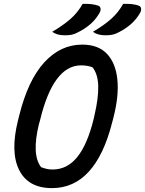

<svg xmlns="http://www.w3.org/2000/svg" viewBox="-20 -950 748 990"><path d="M406 -930Q454 -932 486 -921Q497 -917 498.5 -906Q500 -895 493 -883Q474 -850 446 -825.5Q418 -801 381 -783Q365 -774 350 -771Q335 -768 315 -768Q293 -768 277.5 -772.5Q262 -777 249 -786Q304 -818 342.5 -851.5Q381 -885 406 -930ZM615 -930Q665 -932 695 -921Q706 -917 707.5 -906Q709 -895 702 -883Q683 -850 655 -825.5Q627 -801 591 -783Q574 -774 559 -771Q544 -768 524 -768Q483 -768 459 -786Q514 -818 552 -851.5Q590 -885 615 -930ZM404 -720Q486 -720 531 -673Q576 -626 585 -541.5Q594 -457 565 -344L559 -321Q473 20 248 20Q126 20 79 -73Q32 -166 73 -330L79 -354Q124 -536 208 -628Q292 -720 404 -720ZM181 -311Q142 -152 192 -88Q208 -82 221.5 -79Q235 -76 251 -76Q327 -76 379 -141Q431 -206 463 -337L467 -355Q488 -444 486.5 -506Q485 -568 457 -603Q431 -613 398 -613Q254 -613 186 -328Z"/></svg>

Font: Recursive Mn Csl St Med
Style: Italic
Weight: 500
Italic angle: -15°
Monospace: yes
Version: Version 1.079;hotconv 1.0.112;makeotfexe 2.5.65598; ttfautoh